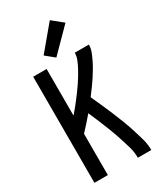

<svg xmlns="http://www.w3.org/2000/svg" viewBox="-239 -1066 977 1152"><g transform="rotate(-30 250.0 -489.5)"><path d="M57 0H150V-286Q193 -332 234 -380Q250 -343 265.5 -306Q281 -269 295.5 -231.5Q310 -194 322.5 -156Q335 -118 346.5 -79Q358 -40 358 0H451Q451 -40 440 -79.5Q429 -119 416.5 -157.5Q404 -196 389.5 -233.5Q375 -271 359.5 -308Q344 -345 327.5 -382Q311 -419 294 -456L292 -453L303 -468Q318 -488 333 -508.5Q348 -529 362 -550.5Q376 -572 389 -594Q402 -616 413 -638.5Q424 -661 433.5 -685.5Q443 -710 443 -735H345Q345 -711 336 -688.5Q327 -666 316 -645Q305 -624 292.5 -603.5Q280 -583 266.5 -563Q253 -543 239 -524Q225 -505 210.5 -486Q196 -467 181 -448.5Q166 -430 150 -412V-735H57ZM280 -437 288 -448 284 -442ZM267 -422 276 -433 273 -429ZM252 -402 264 -417 263 -416Q257 -409 252 -402ZM235 -765 387 -919 313 -979 175 -814Z"/></g></svg>

Font: Iosevka SS08 Medium
Style: Regular
Weight: 500
Monospace: yes
Designer: Belleve Invis
Foundry: Belleve Invis
Version: Version 3.4.3; ttfautohint (v1.8.3)